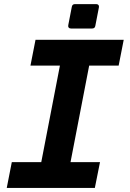

<svg xmlns="http://www.w3.org/2000/svg" viewBox="-20 -925 642 945"><path d="M329.1 -784.7H433.6C442.4 -784.7 447.8 -789.1 449.2 -797.9L466.8 -888.7C468.8 -898.4 463.4 -904.8 453.6 -904.8H349.1C340.3 -904.8 335 -900.4 333.5 -891.6L315.9 -800.8C314 -791 319.3 -784.7 329.1 -784.7ZM13.2 0H446.8L472.2 -127H327.1L418.9 -602.1H564L588.9 -729H154.8L129.9 -602.1H274.9L183.1 -127H38.1Z"/></svg>

Font: Hack
Style: Bold Oblique
Weight: 700
Italic angle: -12°
Monospace: yes
Designer: Christopher Simpkins
Foundry: Christopher Simpkins
Version: Version 2.010